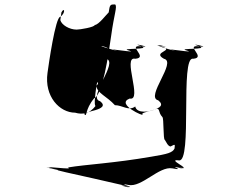

<svg xmlns="http://www.w3.org/2000/svg" viewBox="-20 -566 1064 869"><path d="M666 143C493 173 371 178 287 192C321 205 168 183 209 194C269 207 148 182 208 196C286 212 196 195 279 214C339 227 480 259 540 273C602 286 488 263 548 279C608 292 491 264 551 278C611 290 499 258 561 271C621 284 700 185 760 196C828 209 730 178 796 195C856 208 737 179 797 193C852 203 730 152 790 160C852 169 794 -314 854 -300C917 -305 812 -365 882 -356C944 -348 823 -376 880 -357C932 -340 780 -349 823 -338C882 -322 705 -352 765 -338C807 -325 661 -365 712 -357C774 -348 650 -373 709 -356C778 -336 664 -332 722 -300C782 -287 636 -126 696 -112C752 -68 609 -62 625 -48C637 -35 501 -95 567 -120C627 -107 532 -314 592 -300C655 -305 550 -365 620 -356C682 -348 561 -376 618 -357C670 -340 518 -349 561 -338C620 -322 443 -352 503 -338C545 -325 399 -365 450 -357C512 -348 389 -373 448 -356C517 -336 402 -332 460 -300C520 -287 373 -122 433 -108C487 -66 345 -62 363 -48C375 -35 363 -69 406 -121C444 -135 471 -318 483 -403C497 -506 512 -536 501 -546C479 -546 477 -546 472 -510C462 -501 426 -453 409 -453C408 -443 342 -432 327 -432C294 -432 259 -453 253 -475L258 -510C272 -536 278 -508 253 -490C231 -490 200 -273 195 -236C180 -129 250 -56 320 -56C354 -46 386 -52 412 -86C406 -95 410 -123 412 -145L417 -181C422 -207 430 -187 416 -178C419 -144 463 -131 500 -90C534 -90 562 -62 592 -84C599 -50 659 -59 686 -73C706 -77 694 -59 715 -36C722 -32 718 67 726 67C732 76 740 96 752 97C771 88 773 83 770 106C761 125 739 131 666 143Z"/></svg>

Font: Hussar Przerywany
Style: Obl
Weight: 400
Foundry: Cannot Into Space Fonts
Version: Version 0.982